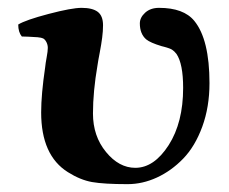

<svg xmlns="http://www.w3.org/2000/svg" viewBox="-20 -464 590 494"><path d="M519 -250Q519 -189 500.5 -138.2Q481.9 -87.4 451.4 -55.9Q420.9 -24.4 383.8 -7.3Q346.7 9.8 308.1 9.8Q247.6 9.8 216.8 4.4Q186.5 -1 154.8 -21Q85.9 -64 85.9 -174.8Q85.9 -221.2 96.2 -291Q97.2 -301.3 100.1 -316.9Q103 -332.5 103 -340.8Q103 -348.6 99.4 -355.7Q95.7 -362.8 90.8 -365.2Q86.9 -367.2 76.7 -368.2Q66.4 -369.1 52.7 -369.6Q39.1 -370.1 36.1 -370.1Q26.9 -381.3 26.9 -400.9Q45.9 -412.6 105.2 -428.2Q164.6 -443.8 189.9 -443.8Q217.8 -443.8 231.4 -433.6Q245.1 -423.3 245.1 -398.9Q245.1 -384.3 242.9 -367.2Q240.7 -350.1 236.6 -328.6Q232.4 -307.1 231 -296.9Q219.2 -228.5 219.2 -171.9Q219.2 -113.8 252.7 -73Q286.1 -32.2 328.1 -32.2Q376.5 -32.2 414.1 -90.8Q451.2 -148.9 451.2 -237.8Q451.2 -299.8 434.1 -325.2Q431.6 -328.6 428.5 -331.5Q425.3 -334.5 422.6 -336.2Q419.9 -337.9 415.3 -339.6Q410.6 -341.3 408.7 -341.8Q406.7 -342.3 401.6 -343.8Q396.5 -345.2 396 -345.2Q366.7 -354 356 -362.8Q339.8 -377 339.8 -403.8Q339.8 -418.9 353.5 -431.4Q367.2 -443.8 389.2 -443.8Q452.6 -443.8 480 -410.2Q519 -362.3 519 -250Z"/></svg>

Font: Linux Libertine G
Style: Bold
Weight: 700
Designer: Philipp H. Poll
Foundry: Philipp H. Poll
Version: Version 5.0.3